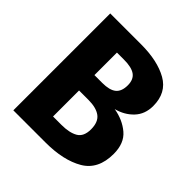

<svg xmlns="http://www.w3.org/2000/svg" viewBox="-185 -832 971 971"><g transform="rotate(45 300.0 -346.5)"><path d="M286 0H56V-693H276Q395 -693 468 -651.5Q541 -610 541 -516Q541 -457 505 -419Q469 -381 414 -367Q480 -356 525.5 -317.5Q571 -279 571 -203Q571 -92 492.5 -46Q414 0 286 0ZM270 -577H220V-416H276Q328 -416 352 -435.5Q376 -455 376 -499Q376 -540 350.5 -558.5Q325 -577 270 -577ZM287 -306H220V-120H280Q337 -120 369.5 -139Q402 -158 402 -210Q402 -262 372.5 -284Q343 -306 287 -306Z"/></g></svg>

Font: Fira Mono
Style: Bold
Weight: 700
Monospace: yes
Designer: Carrois Corporate & Edenspiekermann AG
Foundry: Carrois Corporate GbR & Edenspiekermann AG
Version: Version 3.206